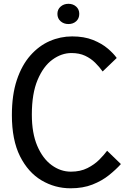

<svg xmlns="http://www.w3.org/2000/svg" viewBox="-20 -976 691 1010"><path d="M351 14.5Q269 14.5 198.5 -27.2Q128 -69 85.2 -154.2Q42.5 -239.5 42.5 -370.5Q42.5 -477 68.5 -555Q94.5 -633 139.5 -684Q184.5 -735 241.2 -759.8Q298 -784.5 359.5 -784.5Q422.5 -784.5 469.2 -765.8Q516 -747 547 -720.5Q578 -694 594 -671L520 -600Q503 -624 480.5 -646.2Q458 -668.5 427.5 -682.8Q397 -697 356 -697Q303.5 -697 255.8 -662.2Q208 -627.5 177.8 -555.8Q147.5 -484 147.5 -373Q147.5 -275.5 176 -208.8Q204.5 -142 251.5 -107.5Q298.5 -73 353 -73Q403 -73 440 -91.8Q477 -110.5 502.5 -136.2Q528 -162 543.5 -183L616 -113Q590 -84 553.2 -54.5Q516.5 -25 466.5 -5.2Q416.5 14.5 351 14.5ZM340 -849.5Q315.5 -849.5 298.8 -864.2Q282 -879 282 -903Q282 -926.5 298.8 -941.2Q315.5 -956 340 -956Q364.5 -956 380.8 -941.2Q397 -926.5 397 -903Q397 -879 380.8 -864.2Q364.5 -849.5 340 -849.5Z"/></svg>

Font: Junction Medium
Style: Regular
Weight: 500
Designer: Caroline Hadilaksono
Foundry: Caroline Hadilaksono, Tyler Finck, The League of Moveable Type
Version: Version 2.000; ttfautohint (v1.8.3)